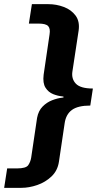

<svg xmlns="http://www.w3.org/2000/svg" viewBox="-67 -743 494 924"><path d="M165.5 -723Q204.5 -723 240.2 -709.5Q276 -696 296.8 -668Q317.5 -640 311.5 -596.5L281.5 -399Q276 -363.5 298.2 -340.2Q320.5 -317 380 -317L367.5 -235Q308 -235 279 -213.8Q250 -192.5 244 -149L216.5 36Q210 78.5 180.8 106.2Q151.5 134 112.2 147.5Q73 161 35.5 161H-47L-32.5 67.5H14.5Q58 67.5 68.8 52Q79.5 36.5 83 16L111.5 -176Q118 -210 138 -230.2Q158 -250.5 183.8 -260.5Q209.5 -270.5 233 -273Q239 -273.5 239.5 -275.8Q240 -278 234 -279Q211.5 -281 188.8 -290Q166 -299 152 -321Q138 -343 143 -383.5L171.5 -577.5Q176 -605 165 -617.2Q154 -629.5 118.5 -629.5H72L86.5 -723Z"/></svg>

Font: Public Sans ExtraBold
Style: Italic
Weight: 800
Italic angle: -8°
Designer: The Public Sans project authors (U.S. Web Design System). Libre Franklin designed by Pablo Impallari and Rodrigo Fuenzal
Version: Version 1.007; ttfautohint (v1.8.1) -l 8 -r 50 -G 200 -x 14 